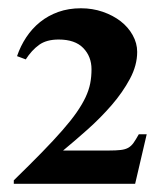

<svg xmlns="http://www.w3.org/2000/svg" viewBox="-20 -723 387 462"><path d="M333 -399.9H314Q306.6 -386.7 301.3 -379.2Q295.9 -371.6 288.6 -367.4Q281.2 -363.3 270.3 -362.1Q259.3 -360.8 241.2 -360.8H131.8Q159.7 -383.8 190.9 -411.6Q222.2 -439.5 248.8 -470.2Q275.4 -501 292.7 -533.4Q310.1 -565.9 310.1 -598.1Q310.1 -619.1 299.3 -638.4Q288.6 -657.7 270.3 -671.9Q252 -686 227.3 -694.6Q202.6 -703.1 174.8 -703.1Q145 -703.1 120.4 -694.3Q95.7 -685.5 76.4 -669.9Q57.1 -654.3 43.2 -633.3Q29.3 -612.3 21 -587.9L42 -580.1Q56.2 -602.1 74 -615Q91.8 -627.9 121.1 -627.9Q160.6 -627.9 180.4 -607.4Q200.2 -586.9 200.2 -556.2Q200.2 -538.1 197 -522Q193.8 -505.9 185.8 -488.8Q177.7 -471.7 164.3 -452.4Q150.9 -433.1 130.1 -409.4Q109.4 -385.7 80.6 -356.2Q51.8 -326.7 13.2 -289.1V-280.8H305.2Z"/></svg>

Font: Galatia SIL
Style: Bold
Weight: 700
Designer: Development by SIL's NRSI team
Version: Version 2.1